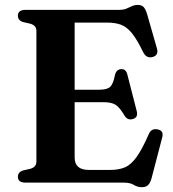

<svg xmlns="http://www.w3.org/2000/svg" viewBox="-20 -740 702 778"><path d="M52.5 -676.5Q52.5 -700 83.5 -700H462.5Q480.5 -700 492.2 -705Q504 -710 514.5 -715Q525 -720 538.5 -720Q554 -720 562 -711.5Q570 -703 576 -683L616 -543.5Q623.5 -517 600 -509.5Q574 -501.5 560.5 -528Q535.5 -579.5 514.8 -605.2Q494 -631 470.2 -639.8Q446.5 -648.5 413 -648.5H282.5V-376.5H383Q414 -376.5 426.5 -388.2Q439 -400 445.5 -435Q451 -459 471 -460Q490.5 -461 496 -438L534 -290Q540.5 -264.5 519.5 -258Q498 -251 485.5 -270Q465 -305 448.2 -315.5Q431.5 -326 398 -326H282.5V-101.5Q282.5 -51.5 340 -51.5H428Q462 -51.5 486.8 -62.2Q511.5 -73 534 -104.5Q556.5 -136 583.5 -198Q593.5 -220 617 -216Q645.5 -211.5 637 -182L594.5 -19Q589.5 0 580.8 9.2Q572 18.5 555 18.5Q537 18.5 522.2 9.2Q507.5 0 481 0H83.5Q52.5 0 52.5 -23.5Q52.5 -43 74 -49.5L102.5 -56Q127.5 -63 127.5 -85V-615Q127.5 -637 102.5 -644L74 -650.5Q52.5 -657 52.5 -676.5Z"/></svg>

Font: Fraunces 9pt SemiBold
Style: Regular
Weight: 600
Version: Version 1.000;[b76b70a41]